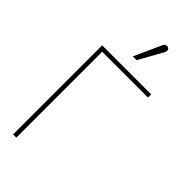

<svg xmlns="http://www.w3.org/2000/svg" viewBox="-223 -722 762 762"><g transform="rotate(45 158.5 -340.5)"><path d="M227 -655Q230 -660 230.5 -664.5Q231 -669 229.5 -673Q228 -677 223 -679Q219 -681 215 -680.5Q211 -680 207.5 -677.5Q204 -675 202 -670L150 -555H171ZM33 -500V0H51V-482H308V-500Z"/></g></svg>

Font: Advent Pro Thin
Style: Regular
Weight: 250
Version: Version 3.000